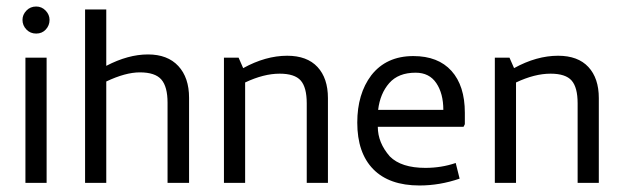

<svg xmlns="http://www.w3.org/2000/svg" viewBox="-20 -561 1909 589"><path d="M49 -500Q49 -516 61 -528.5Q73 -541 91 -541Q108 -541 120 -528.5Q132 -516 132 -500Q132 -483 120.5 -470.5Q109 -458 91 -458Q73 -458 61 -470.5Q49 -483 49 -500ZM123 0H58V-384H123Z M409 -339Q365 -339 306 -311V0H241V-532H306V-359Q373 -394 434 -394Q494 -394 527 -358.5Q560 -323 560 -261V0H494V-246Q494 -295 475 -317Q456 -339 409 -339Z M838 -335Q789 -335 732 -308V0H667V-384H712L726 -352Q795 -390 861 -390Q922 -390 954 -355.5Q986 -321 986 -260V0H921V-244Q921 -293 902.5 -314Q884 -335 838 -335Z M1406 -215V-180L1402 -172H1139Q1139 -123 1176 -81Q1211 -46 1285 -46Q1334 -46 1378 -61L1390 -13Q1329 8 1267 8Q1174 8 1125 -42Q1076 -92 1076 -185Q1076 -273 1119 -330Q1165 -389 1248 -389Q1324 -389 1365 -343.5Q1406 -298 1406 -215ZM1255 -338Q1202 -338 1174 -306Q1146 -274 1140 -224H1340Q1340 -274 1318.5 -306Q1297 -338 1255 -338Z M1669 -335Q1620 -335 1563 -308V0H1498V-384H1543L1557 -352Q1626 -390 1692 -390Q1753 -390 1785 -355.5Q1817 -321 1817 -260V0H1752V-244Q1752 -293 1733.5 -314Q1715 -335 1669 -335Z"/></svg>

Font: Cambay Devanagari
Style: Regular
Weight: 400
Designer: Pooja Saxena
Foundry: Pooja Saxena
Version: Version 1.180;PS 001.180;hotconv 1.0.70;makeotf.lib2.5.58329